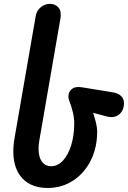

<svg xmlns="http://www.w3.org/2000/svg" viewBox="-20 -948 650 975"><path d="M222.5 6.5Q157 6.5 114.5 -24Q72 -54.5 56.2 -111Q40.5 -167.5 53.5 -244.5L161.5 -867.5Q166.5 -895 187.8 -911.8Q209 -928.5 233 -928.5Q260.5 -928.5 276.5 -910.2Q292.5 -892 287.5 -858L180 -236.5Q173 -196.5 177.8 -166.8Q182.5 -137 198.2 -120.5Q214 -104 240 -104Q273.5 -104 299.8 -132.5Q326 -161 341.5 -210.5Q357 -260 357 -323Q357 -349 349.8 -379Q342.5 -409 331 -438.5Q325.5 -452.5 328.8 -470Q332 -487.5 348.8 -498.8Q365.5 -510 400.5 -504L556 -478.5Q580 -474.5 594.8 -460.5Q609.5 -446.5 609.5 -425Q609.5 -386 584 -366Q558.5 -346 519 -357.5L453 -375Q462.5 -345.5 468 -321.8Q473.5 -298 473.5 -280.5Q473.5 -198 440.8 -133Q408 -68 351 -30.8Q294 6.5 222.5 6.5Z"/></svg>

Font: Edu AU VIC WA NT Hand SemiBold
Style: Regular
Weight: 600
Version: Version 1.001